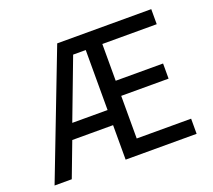

<svg xmlns="http://www.w3.org/2000/svg" viewBox="-116 -827 1084 978"><g transform="rotate(-20 426.5 -338.0)"><path d="M407.2 0V-187H186L115.2 0H22L282.2 -675.8H792V-594.2H497.1V-395H753.9V-313H497.1V-82H792V0ZM407.2 -594.2H338.9L215.8 -269H407.2Z"/></g></svg>

Font: Lorenzo Sans
Style: Regular
Weight: 400
Foundry: Intel Corporation
Version: Version 1.00; ttfautohint (v1.5)